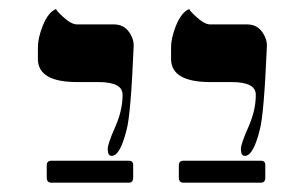

<svg xmlns="http://www.w3.org/2000/svg" viewBox="-20 -610 654 423"><path d="M567.9 -506.3Q561.5 -356.4 552.2 -323.7Q538.1 -266.6 519.5 -266.6Q510.7 -266.6 510.7 -281.7Q510.7 -293 527.1 -329.8Q543.5 -366.7 543.5 -399.9Q544.9 -429.2 490.2 -429.2H443.4Q358.4 -429.2 356.9 -478.5V-506.3Q356.9 -525.4 367.2 -552.2Q379.9 -584 397.5 -590.3Q395 -588.9 412.8 -572.5Q430.7 -556.2 443.4 -556.2H524.4Q545.9 -556.2 557.6 -539.6Q569.3 -522.9 567.9 -506.3ZM274.4 -506.3Q268.1 -356.4 258.8 -323.7Q244.6 -266.6 226.1 -266.6Q217.3 -266.6 217.3 -281.7Q217.3 -293 233.6 -329.8Q250 -366.7 250 -399.9Q251.5 -429.2 196.8 -429.2H149.9Q64.9 -429.2 63.5 -478.5V-506.3Q63.5 -525.4 73.7 -552.2Q86.4 -584 104 -590.3Q101.6 -588.9 119.4 -572.5Q137.2 -556.2 149.9 -556.2H231Q252.4 -556.2 264.2 -539.6Q275.9 -522.9 274.4 -506.3ZM564.5 -218.8Q564.5 -207.5 554.7 -207.5H384.3Q374 -207.5 374 -218.8V-245.6Q374 -255.9 384.3 -255.9H554.7Q564.9 -255.9 564.5 -245.6ZM273.4 -218.8Q273.4 -207.5 263.7 -207.5H93.3Q83 -207.5 83 -218.8V-245.6Q83 -255.9 93.3 -255.9H263.7Q273.9 -255.9 273.4 -245.6Z"/></svg>

Font: Accordance
Style: Italic
Weight: 400
Italic angle: -11°
Version: Version 1.2 (build January 31, 2020) Miklal Software Solutio